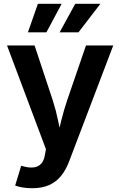

<svg xmlns="http://www.w3.org/2000/svg" viewBox="-20 -786 635 1014"><path d="M60.1 193.8 91.8 89.4 108.4 93.8Q137.7 101.1 160.4 97.7Q183.1 94.2 197.5 78.6Q211.9 63 216.8 33.7L222.7 2L17.1 -545.9H162.6L258.8 -255.9Q275.9 -202.6 286.6 -149.7Q297.4 -96.7 311 -40H277.3Q290.5 -96.7 303.7 -149.9Q316.9 -203.1 334.5 -255.9L434.1 -545.9H578.1L344.7 67.4Q328.1 111.3 302.7 142.8Q277.3 174.3 240 191.2Q202.6 208 150.4 208Q122.6 208 98.4 203.9Q74.2 199.7 60.1 193.8ZM225.1 -615.2H127.4L180.2 -766.1H305.7ZM394.5 -615.2H294.9L377.4 -766.1H510.3Z"/></svg>

Font: Inter
Style: 650
Weight: 650
Designer: Rasmus Andersson
Foundry: rsms
Version: Version 4.001;git-66647c0bb